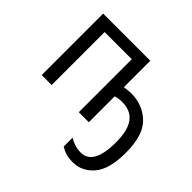

<svg xmlns="http://www.w3.org/2000/svg" viewBox="-185 -737 1184 1184"><g transform="rotate(45 406.5 -145.5)"><path d="M79.1 -536.1V0H166V-461.9H402.8V0H490.2V-225.1C507.3 -231.4 528.8 -233.9 545.9 -233.9C647.5 -233.9 696.8 -169.9 696.8 -29.8C696.8 105.5 657.7 168 586.9 168C547.4 168 513.7 155.3 486.8 138.2V215.8C517.6 234.9 548.8 245.1 594.2 245.1C647.5 245.1 692.4 223.6 729.5 180.7C766.6 137.7 785.2 67.9 785.2 -28.8C785.2 -130.4 762.7 -202.6 717.3 -246.1C671.9 -289.6 615.7 -311 549.8 -311C530.3 -311 509.8 -307.6 490.2 -305.2V-536.1Z"/></g></svg>

Font: Avrile Sans
Style: Regular
Weight: 400
Designer: Monotype Design Team, Google (font), Stefan Peev (BGR Cyrillic), Cristiano Sobral (main changes)
Foundry: The Avrile Sans Project Authors
Version: Version 3.110